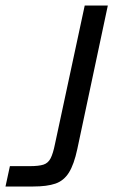

<svg xmlns="http://www.w3.org/2000/svg" viewBox="-168 -516 433 698"><path d="M-148 162 -132 88H-60Q-27 88 -10 82.5Q7 77 16 59.5Q25 42 32 7L140 -496H224L113 26Q101 82 82.5 111.5Q64 141 33.5 151.5Q3 162 -47 162Z"/></svg>

Font: Atkinson Hyperlegible Next
Style: Italic
Weight: 400
Italic angle: -12°
Designer: Elliott Scott, Megan Eiswerth, Linus Boman, Theodore Petrosky, Letters from Sweden
Foundry: Applied Design Works, Letters from Sweden
Version: Version 2.001